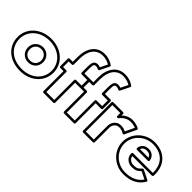

<svg xmlns="http://www.w3.org/2000/svg" viewBox="32 -2491 3690 3690"><g transform="rotate(45 1877.0 -645.5)"><path d="M59 -385C59 -608.5 248.3 -768 498 -768C742.5 -768 933 -608.6 933 -385C933 -163.9 753.3 -3 498 -3C230.6 -3 59 -163.6 59 -385ZM9 -385C9 -132.4 209.4 47 498 47C774.7 47 983 -132.1 983 -385C983 -641.4 763.5 -818 498 -818C227.7 -818 9 -641.5 9 -385ZM291 -385C291 -266.9 375.8 -180 497 -180C614.4 -180 701 -266.8 701 -385C701 -504.7 609.3 -591 497 -591C382.9 -591 291 -504.8 291 -385ZM341 -385C341 -477.2 409.1 -541 497 -541C582.7 -541 651 -477.3 651 -385C651 -293.2 587.6 -230 497 -230C402.2 -230 341 -293.1 341 -385Z M1147 -770V-933.9C1148.9 -1151.6 1250 -1288 1424 -1288C1515.4 -1288 1582.1 -1253.9 1611 -1235.8L1538.4 -1088.9C1519.8 -1096 1498.5 -1102 1471 -1102C1380.9 -1102 1363 -1030.1 1363 -926V-770C1363 -754.9 1377.3 -745 1388 -745H1540V-592H1388C1372.9 -592 1363 -577.7 1363 -567V-25H1147V-567C1147 -582.1 1132.7 -592 1122 -592H1036V-745H1122C1137.1 -745 1147 -759.3 1147 -770ZM1097 -795H1011C1000.3 -795 986 -785.1 986 -770V-567C986 -556.3 995.9 -542 1011 -542H1097V0C1097 10.7 1106.9 25 1122 25H1388C1398.7 25 1413 15.1 1413 0V-542H1565C1575.7 -542 1590 -551.9 1590 -567V-770C1590 -780.7 1580.1 -795 1565 -795H1413V-926C1413 -1033.9 1425.1 -1052 1471 -1052C1506.8 -1052 1533.6 -1036.6 1539 -1033.5C1551.4 -1028.5 1566.1 -1032.1 1572.4 -1044.9L1665.4 -1232.9C1670.2 -1242.6 1668 -1255.8 1658.8 -1263.3C1656.7 -1265.1 1567.7 -1338 1424 -1338C1214 -1338 1099.1 -1166.4 1097 -934.1Z M1704 -770V-933.9C1705.9 -1151.6 1807 -1288 1981 -1288C2072.4 -1288 2139.1 -1253.9 2168 -1235.8L2095.4 -1088.9C2076.8 -1096 2055.5 -1102 2028 -1102C1937.9 -1102 1920 -1030.1 1920 -926V-770C1920 -754.9 1934.3 -745 1945 -745H2097V-592H1945C1929.9 -592 1920 -577.7 1920 -567V-25H1704V-567C1704 -582.1 1689.7 -592 1679 -592H1593V-745H1679C1694.1 -745 1704 -759.3 1704 -770ZM1654 -795H1568C1557.3 -795 1543 -785.1 1543 -770V-567C1543 -556.3 1552.9 -542 1568 -542H1654V0C1654 10.7 1663.9 25 1679 25H1945C1955.7 25 1970 15.1 1970 0V-542H2122C2132.7 -542 2147 -551.9 2147 -567V-770C2147 -780.7 2137.1 -795 2122 -795H1970V-926C1970 -1033.9 1982.1 -1052 2028 -1052C2063.8 -1052 2090.6 -1036.6 2096 -1033.5C2108.4 -1028.5 2123.1 -1032.1 2129.4 -1044.9L2222.4 -1232.9C2227.2 -1242.6 2225 -1255.8 2215.8 -1263.3C2213.7 -1265.1 2124.7 -1338 1981 -1338C1771 -1338 1656.1 -1166.4 1654 -934.1Z M2742.6 -500.1 2755.8 -494.2C2766.4 -492.8 2777 -498.6 2781.6 -508.3L2892.6 -742.3C2898 -753.7 2893.7 -768.2 2882.5 -774.7C2880.5 -775.8 2807.7 -818 2702 -818C2602 -818 2530.1 -768.1 2488 -728.1V-770C2488 -780.7 2478.1 -795 2463 -795H2197C2186.3 -795 2172 -785.1 2172 -770V0C2172 10.7 2181.9 25 2197 25H2463C2473.7 25 2488 15.1 2488 0V-406C2488 -422.2 2505.4 -537 2621 -537C2697.9 -537 2741 -501.5 2742.6 -500.1ZM2222 -25V-745H2438V-665C2438 -649.9 2452.3 -640 2463 -640H2466C2474.5 -640 2482.6 -645.1 2486.6 -650.9C2488.9 -654.3 2567 -768 2702 -768C2762.2 -768 2811.3 -751.8 2836.7 -741.2L2748.7 -555.7C2722.5 -570.1 2679.8 -587 2621 -587C2460.6 -587 2438 -429.8 2438 -406V-25Z M3694.2 -373H3160C3144.9 -373 3135 -358.7 3135 -348C3135 -211.4 3250.6 -165 3326 -165C3410.3 -165 3459.5 -184.2 3519.2 -244.4L3670 -169.1C3587.7 -49.2 3463.3 -3 3307 -3C3087 -3 2908 -175.7 2908 -385C2908 -595.3 3087 -768 3307 -768C3529.8 -768 3694 -640.9 3694 -384C3694 -380.6 3694.1 -375.5 3694.2 -373ZM3718 -323C3729 -323 3739.8 -331 3742.4 -342.6C3745.8 -358 3744 -374 3744 -384C3744 -669.1 3552.2 -818 3307 -818C3061 -818 2858 -624.7 2858 -385C2858 -146.3 3061 47 3307 47C3483.3 47 3635 -11.1 3727.5 -166.2C3736.2 -180.8 3728.6 -195.7 3717.2 -201.4L3525.2 -297.4C3515.9 -302 3503.4 -300.2 3495.8 -292.1C3433.3 -225.8 3407.5 -215 3326 -215C3270.5 -215 3199 -243.8 3186.8 -323ZM3167 -471H3460C3469.8 -471 3488.1 -476.8 3484.7 -499.7C3470.9 -592.7 3402.6 -645 3314 -645C3210.5 -645 3148 -580.6 3142.1 -497.8C3141.2 -485 3150.1 -471 3167 -471ZM3196.8 -521C3209.6 -563 3245.3 -595 3314 -595C3372.1 -595 3410.9 -570.1 3428.3 -521Z"/></g></svg>

Font: Poland Can Into
Style: BigWritingsOLn
Weight: 700
Foundry: Cannot Into Space Fonts
Version: Version 0.92